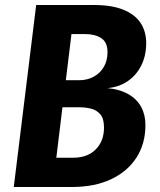

<svg xmlns="http://www.w3.org/2000/svg" viewBox="-20 -747 640 767"><path d="M35 0 124.5 -727H354.5Q427 -727 473.2 -708Q519.5 -689 541.8 -655Q564 -621 564 -575Q564 -524.5 544.2 -485.2Q524.5 -446 489.8 -422.5Q455 -399 409.5 -395Q460 -390 493.8 -370.2Q527.5 -350.5 544.2 -319.2Q561 -288 561 -247.5Q561 -173 525 -117.2Q489 -61.5 423.2 -30.8Q357.5 0 267.5 0ZM205 -117H273.5Q329.5 -117 362.5 -150.2Q395.5 -183.5 395.5 -237.5Q395.5 -273 380.8 -290.2Q366 -307.5 343.5 -313Q321 -318.5 296.5 -318.5H229.5ZM243 -426.5H295.5Q329 -426.5 354.8 -440.8Q380.5 -455 395 -480.2Q409.5 -505.5 409.5 -538.5Q409.5 -578.5 384.2 -594.8Q359 -611 319 -611H265.5Z"/></svg>

Font: Spline Sans Mono
Style: Bold Italic
Weight: 700
Italic angle: -4°
Monospace: yes
Version: Version 1.004